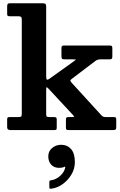

<svg xmlns="http://www.w3.org/2000/svg" viewBox="-20 -800 738 1181"><path d="M277 161.5Q277 130 300.8 110.2Q324.5 90.5 356.5 90.5Q393.5 90.5 417 116.8Q440.5 143 440.5 197.5Q440.5 238.5 418.8 274.5Q397 310.5 363.5 333.8Q330 357 295.5 360.5Q288.5 361.5 286 360Q283.5 358.5 283.5 351V318.5Q283.5 310 293.5 309Q325 305 351 280.8Q377 256.5 381.5 229Q382 223 374 227Q363.5 232.5 343.5 232.5Q313 232.5 295 213Q277 193.5 277 161.5ZM92.5 -700H40.5Q29 -700 26.5 -703.2Q24 -706.5 24 -717V-760Q24 -772 27.8 -776Q31.5 -780 43.5 -780H238.5Q252.5 -780 258.2 -776.8Q264 -773.5 264 -759V-330Q264 -312 269 -310.2Q274 -308.5 284 -315.5L431.5 -421Q445.5 -431 446.2 -433Q447 -435 422 -435H377.5Q364.5 -435 361.2 -438.8Q358 -442.5 358 -455.5V-502.5Q358 -514 361.5 -517Q365 -520 376 -520H654.5Q665 -520 668 -516.5Q671 -513 671 -502V-453.5Q671 -442.5 667.8 -438.8Q664.5 -435 654 -435H602.5Q588 -435 580.8 -432.5Q573.5 -430 566 -424.5L425 -317.5Q412 -308.5 412.8 -303.8Q413.5 -299 424 -287.5L602.5 -92Q608.5 -85.5 613.8 -82.8Q619 -80 632.5 -80H679Q688 -80 691.5 -77.5Q695 -75 695 -65.5V-18.5Q695 -6.5 691 -3.2Q687 0 675 0H402Q391 0 388.2 -3.2Q385.5 -6.5 385.5 -17V-62Q385.5 -73.5 388.5 -76.8Q391.5 -80 403.5 -80H420Q436.5 -80 435.8 -82.8Q435 -85.5 428.5 -93L278.5 -254.5Q271 -262.5 267.5 -263.5Q264 -264.5 264 -246.5V-99.5Q264 -88 267 -84Q270 -80 282.5 -80H311.5Q320.5 -80 324.8 -77.2Q329 -74.5 329 -65.5V-14.5Q329 -4.5 325.2 -2.2Q321.5 0 311 0H43.5Q24 0 24 -17.5V-65Q24 -74.5 27.2 -77.2Q30.5 -80 40.5 -80H93Q107 -80 110.5 -83.8Q114 -87.5 114 -101.5V-680Q114 -692.5 109.2 -696.2Q104.5 -700 92.5 -700Z"/></svg>

Font: Besley*
Style: Bold
Weight: 700
Designer: Owen Earl
Foundry: indestructible type*
Version: Version 2.000; ttfautohint (v1.8.3)